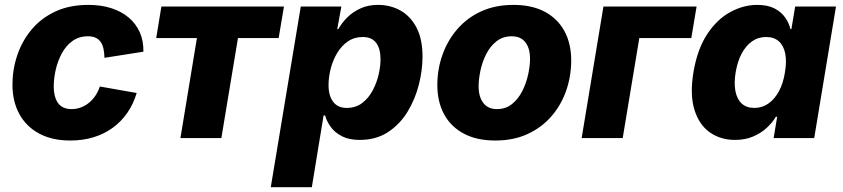

<svg xmlns="http://www.w3.org/2000/svg" viewBox="-20 -573 3501 797"><path d="M271.5 10.3Q196.3 10.3 142.6 -18.6Q88.9 -47.4 60.3 -99.6Q31.7 -151.9 31.7 -221.7Q31.7 -284.2 51.5 -343.3Q71.3 -402.3 110.6 -449.7Q149.9 -497.1 209 -524.9Q268.1 -552.7 346.7 -552.7Q399.4 -552.7 441.9 -539.1Q484.4 -525.4 514.4 -500Q544.4 -474.6 560.3 -438.7Q576.2 -402.8 575.2 -358.4L413.6 -333Q413.1 -354.5 409.4 -371.1Q405.8 -387.7 397.7 -399.2Q389.6 -410.6 376.7 -416.5Q363.8 -422.4 345.2 -422.4Q307.6 -422.4 280.5 -402.6Q253.4 -382.8 236.3 -350.8Q219.2 -318.8 211.2 -283Q203.1 -247.1 203.1 -214.8Q203.1 -185.5 210.9 -164.1Q218.8 -142.6 235.1 -131.3Q251.5 -120.1 277.3 -120.1Q296.4 -120.1 314.2 -126.5Q332 -132.8 347.4 -144.8Q362.8 -156.7 375 -174.3Q387.2 -191.9 394.5 -213.9L547.4 -187Q533.7 -141.1 508.5 -104.7Q483.4 -68.4 448.2 -42.7Q413.1 -17.1 368.7 -3.4Q324.2 10.3 271.5 10.3Z M729 0 797.4 -415H628.4L649.9 -545.9H1158.7L1136.7 -415H967.8L898.9 0Z M1104 204.1 1228.5 -545.9H1397L1379.9 -452.1H1384.3Q1398.4 -477.5 1421.4 -500.5Q1444.3 -523.4 1476.3 -538.1Q1508.3 -552.7 1549.3 -552.7Q1600.6 -552.7 1642.3 -529.3Q1684.1 -505.9 1709 -458.3Q1733.9 -410.6 1733.9 -337.9Q1733.9 -281.2 1718.5 -220.9Q1703.1 -160.6 1671.4 -108.6Q1639.6 -56.6 1590.3 -24.4Q1541 7.8 1473.1 7.8Q1429.2 7.8 1399.7 -7.3Q1370.1 -22.5 1353.3 -45.7Q1336.4 -68.8 1329.6 -93.8H1323.2L1274.4 204.1ZM1418.9 -125Q1457 -125 1483.6 -145.5Q1510.3 -166 1527.1 -197.8Q1543.9 -229.5 1551.8 -263.9Q1559.6 -298.3 1559.6 -327.1Q1559.6 -370.6 1541.5 -395Q1523.4 -419.4 1485.4 -419.4Q1450.7 -419.4 1424.1 -401.1Q1397.5 -382.8 1379.6 -353Q1361.8 -323.2 1352.8 -288.1Q1343.8 -252.9 1343.8 -219.7Q1343.8 -175.8 1363 -150.4Q1382.3 -125 1418.9 -125Z M2036.1 10.3Q1959 10.3 1905.3 -18.3Q1851.6 -46.9 1823.5 -98.6Q1795.4 -150.4 1795.4 -219.7Q1795.4 -285.6 1816.7 -345.5Q1837.9 -405.3 1878.4 -452.1Q1918.9 -499 1977.5 -525.9Q2036.1 -552.7 2111.3 -552.7Q2188 -552.7 2241.5 -524.2Q2294.9 -495.6 2323 -443.8Q2351.1 -392.1 2351.1 -322.8Q2351.1 -256.8 2330.3 -197Q2309.6 -137.2 2269 -90.3Q2228.5 -43.5 2169.9 -16.6Q2111.3 10.3 2036.1 10.3ZM2042.5 -120.1Q2079.6 -120.1 2105.7 -141.4Q2131.8 -162.6 2148.2 -195.3Q2164.6 -228 2172.4 -263.9Q2180.2 -299.8 2180.2 -329.6Q2180.2 -358.4 2171.4 -379.4Q2162.6 -400.4 2146 -411.4Q2129.4 -422.4 2104.5 -422.4Q2067.4 -422.4 2041 -401.6Q2014.6 -380.9 1998.3 -348.4Q1981.9 -315.9 1974.4 -280.3Q1966.8 -244.6 1966.8 -214.8Q1966.8 -170.9 1986.3 -145.5Q2005.9 -120.1 2042.5 -120.1Z M2871.6 -545.9 2849.6 -415H2633.8L2564.9 0H2394.5L2484.9 -545.9Z M3031.2 7.8Q2970.7 7.8 2926.3 -23.7Q2881.8 -55.2 2862.5 -117.7Q2843.3 -180.2 2858.4 -272.5Q2874.5 -368.7 2915.3 -430.7Q2956.1 -492.7 3011 -522.7Q3065.9 -552.7 3123 -552.7Q3166.5 -552.7 3194.8 -538.1Q3223.1 -523.4 3239.3 -500.2Q3255.4 -477.1 3261.2 -452.1H3265.1L3280.8 -545.9H3450.2L3359.9 0H3191.4L3206.1 -88.4H3200.7Q3186 -63.5 3161.9 -41.5Q3137.7 -19.5 3105.2 -5.9Q3072.8 7.8 3031.2 7.8ZM3111.3 -125Q3144 -125 3170.2 -143.6Q3196.3 -162.1 3213.9 -195.1Q3231.4 -228 3238.3 -272.5Q3246.1 -317.9 3239.5 -350.8Q3232.9 -383.8 3212.9 -401.6Q3192.9 -419.4 3160.2 -419.4Q3127 -419.4 3101.3 -401.1Q3075.7 -382.8 3058.3 -349.9Q3041 -316.9 3033.7 -272.5Q3026.4 -228.5 3032.7 -195.1Q3039.1 -161.6 3058.8 -143.3Q3078.6 -125 3111.3 -125Z"/></svg>

Font: Inter ExtraBold
Style: Italic
Weight: 800
Italic angle: -9.3988°
Designer: Rasmus Andersson
Foundry: rsms
Version: Version 4.001;git-66647c0bb